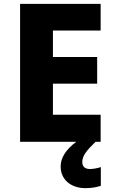

<svg xmlns="http://www.w3.org/2000/svg" viewBox="-20 -734 595 994"><path d="M406 105C406 72 430 43 475 0H501V-140H254V-301H483V-439H254V-576H501V-714H84V0H375C321 40 294 83 294 128C294 195 346 240 422 240C456 240 480 235 502 228V131C488 136 464 141 445 141C422 141 406 130 406 105Z"/></svg>

Font: Noto Sans Telugu ExtraBold
Style: Regular
Weight: 800
Designer: Jelle Bosma - Monotype Design Team
Foundry: Monotype Imaging Inc.
Version: Version 2.005